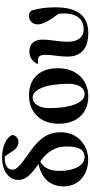

<svg xmlns="http://www.w3.org/2000/svg" viewBox="477 -1344 883 1878"><g transform="rotate(-90 919.0 -404.5)"><path d="M298 16C436 16 565 -85 565 -252C565 -372 512 -457 376 -552C228 -656 199 -685 199 -726C199 -774 247 -800 308 -800L329 -799L376 -730C404 -683 437 -666 469 -666C508 -666 537 -695 538 -729C514 -782 432 -826 318 -826C187 -826 99 -761 99 -668C99 -604 130 -557 254 -469C123 -444 35 -362 35 -222C35 -93 133 16 298 16ZM278 -453 279 -452C382 -382 426 -295 426 -196C426 -68 390 -19 321 -19C247 -19 187 -108 187 -267C187 -352 211 -414 278 -453Z M915 17C1066 17 1191 -87 1191 -280C1191 -468 1083 -563 925 -563C771 -563 648 -461 648 -273C648 -80 766 17 915 17ZM936 -19C865 -19 801 -129 801 -366C801 -462 843 -527 906 -527C979 -527 1039 -402 1039 -179C1039 -84 1003 -19 936 -19Z M1535 17C1699 17 1787 -82 1787 -307C1787 -393 1776 -470 1755 -539C1742 -555 1727 -563 1703 -563C1658 -563 1620 -531 1620 -478C1620 -433 1646 -378 1724 -273C1726 -254 1727 -236 1727 -219C1727 -86 1661 -28 1574 -28C1488 -28 1450 -93 1450 -184C1450 -271 1471 -355 1471 -429C1471 -511 1432 -559 1356 -559C1303 -559 1267 -537 1234 -486L1240 -472C1248 -475 1256 -475 1265 -475C1309 -475 1322 -457 1322 -397C1322 -334 1305 -267 1305 -188C1305 -51 1386 17 1535 17Z"/></g></svg>

Font: Noto Serif CJK SC Black
Style: Regular
Weight: 900
Designer: Ryoko NISHIZUKA 西塚涼子 (kana & ideographs); Frank Grießhammer (Latin, Greek & Cyrillic); Wenlong ZHANG 张文龙 (bopomofo); San
Foundry: Adobe
Version: Version 2.001;hotconv 1.1.0;makeotfexe 2.6.0